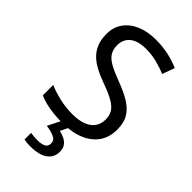

<svg xmlns="http://www.w3.org/2000/svg" viewBox="-289 -805 1126 1126"><g transform="rotate(45 274.5 -242.0)"><path d="M502 -191Q502 -127 471 -82.5Q440 -38 382.5 -14Q325 10 247 10Q207 10 170.5 6Q134 2 104 -5.5Q74 -13 51 -24V-110Q87 -94 140.5 -81Q194 -68 251 -68Q304 -68 340 -82Q376 -96 394 -122Q412 -148 412 -183Q412 -218 397 -242Q382 -266 345.5 -286.5Q309 -307 244 -330Q198 -347 163.5 -366.5Q129 -386 106 -411Q83 -436 71.5 -468Q60 -500 60 -542Q60 -599 89 -639.5Q118 -680 169.5 -702Q221 -724 288 -724Q347 -724 396 -713Q445 -702 485 -684L457 -607Q420 -623 376.5 -634Q333 -645 286 -645Q241 -645 211 -632Q181 -619 166 -595.5Q151 -572 151 -541Q151 -505 166 -481Q181 -457 215 -438Q249 -419 307 -397Q370 -374 413.5 -347.5Q457 -321 479.5 -284Q502 -247 502 -191ZM356 139Q356 187 319 213.5Q282 240 208 240Q193 240 179.5 238.5Q166 237 158 235V180Q167 182 182 183.5Q197 185 211 185Q247 185 266 175.5Q285 166 285 141Q285 115 258.5 103Q232 91 194 86L237 0H295L269 53Q293 58 313 68.5Q333 79 344.5 96Q356 113 356 139Z"/></g></svg>

Font: Noto Sans Canadian Aboriginal
Style: Regular
Weight: 400
Designer: Monotype Design Team, Typotheque's Kevin King
Foundry: Monotype Imaging Inc.
Version: Version 2.002